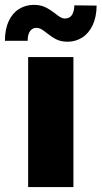

<svg xmlns="http://www.w3.org/2000/svg" viewBox="-64 -763 414 783"><path d="M50.8 -530.3H235.4V0H50.8ZM73.2 -743.2Q100.6 -743.2 120.1 -733.9Q139.6 -724.6 161.1 -708Q172.9 -698.2 182.1 -692.9Q191.4 -687.5 200.2 -687.5Q219.7 -687.5 229 -701.4Q238.3 -715.3 239.3 -741.2L330.1 -740.2Q329.6 -693.8 314 -660.6Q298.3 -627.4 272 -610.4Q245.6 -593.3 212.9 -592.8Q185.1 -592.8 166.5 -602.1Q147.9 -611.3 127 -627.9Q113.3 -639.2 104 -644.3Q94.7 -649.4 85 -649.4Q67.9 -649.4 58.3 -635.7Q48.8 -622.1 48.8 -596.7H-43.9Q-43.9 -644 -28.6 -676.8Q-13.2 -709.5 13.2 -726.1Q39.6 -742.7 73.2 -743.2Z"/></svg>

Font: Pretendard Std Black
Style: Regular
Weight: 900
Designer: Base glyphs from Inter by Rasmus Andersson; Hangeul glyphs from Noto Sans CJK(Source Han Sans) by Jang Soo-young and Kan
Foundry: Kil Hyung-jin
Version: Version 1.309